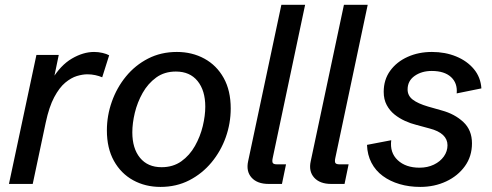

<svg xmlns="http://www.w3.org/2000/svg" viewBox="-20 -752 2011 785"><path d="M16.6 0 128.9 -527.3H220.2L195.8 -409.7L191.4 -425.3Q227.5 -485.4 273.9 -512.5Q320.3 -539.6 364.7 -539.6Q382.8 -539.6 399.4 -535.6Q416 -531.7 426.3 -525.9L397.9 -436Q385.3 -441.4 369.6 -444.8Q354 -448.2 336.9 -448.2Q317.9 -448.2 294.4 -441.2Q271 -434.1 246.8 -414.1Q222.7 -394 201.7 -354.7Q180.7 -315.4 167 -251L113.8 0Z M636.2 12.2Q574.2 12.2 524.4 -15.1Q474.6 -42.5 445.8 -94.2Q417 -146 417 -218.8Q417 -279.3 437.3 -336.4Q457.5 -393.6 495.1 -439.5Q532.7 -485.4 585.4 -512.5Q638.2 -539.6 703.1 -539.6Q765.6 -539.6 815.7 -512.2Q865.7 -484.9 894.5 -433.3Q923.3 -381.8 923.3 -308.6Q923.3 -248 903.1 -190.9Q882.8 -133.8 844.7 -87.9Q806.6 -42 753.9 -14.9Q701.2 12.2 636.2 12.2ZM640.6 -68.4Q687.5 -68.4 721.4 -92.5Q755.4 -116.7 777.1 -155.3Q798.8 -193.8 809.1 -236.6Q819.3 -279.3 819.3 -315.9Q819.3 -381.8 787.8 -420.7Q756.3 -459.5 699.2 -459.5Q652.3 -459.5 618.7 -435.1Q585 -410.6 563.2 -372.1Q541.5 -333.5 531.2 -290.8Q521 -248 521 -210.9Q521 -145 552.5 -106.7Q584 -68.4 640.6 -68.4Z M1078.1 0Q1031.7 0 1008.5 -25.9Q985.4 -51.8 994.6 -93.3L1130.4 -732.4H1227.5L1095.2 -106.9Q1091.8 -91.8 1095.2 -85.9Q1098.6 -80.1 1112.3 -80.1H1149.4L1132.8 0Z M1334 0Q1287.6 0 1264.4 -25.9Q1241.2 -51.8 1250.5 -93.3L1386.2 -732.4H1483.4L1351.1 -106.9Q1347.7 -91.8 1351.1 -85.9Q1354.5 -80.1 1368.2 -80.1H1405.3L1388.7 0Z M1698.2 12.2Q1652.8 12.2 1613.8 0.7Q1574.7 -10.7 1545.2 -32.5Q1515.6 -54.2 1498.8 -86.4Q1481.9 -118.7 1480.5 -159.7L1579.6 -178.7Q1573.2 -127.9 1606 -97.2Q1638.7 -66.4 1695.3 -66.4Q1728 -66.4 1753.9 -78.9Q1779.8 -91.3 1794.7 -112.3Q1809.6 -133.3 1809.6 -158.2Q1809.6 -182.6 1791.3 -200Q1772.9 -217.3 1736.8 -226.6L1681.2 -241.7Q1659.2 -247.1 1636 -257.6Q1612.8 -268.1 1593 -283.9Q1573.2 -299.8 1561 -322.8Q1548.8 -345.7 1548.8 -376.5Q1548.8 -426.3 1575.4 -462.9Q1602.1 -499.5 1646.7 -519.5Q1691.4 -539.6 1746.1 -539.6Q1800.3 -539.6 1845 -521.2Q1889.6 -502.9 1917.5 -469.5Q1945.3 -436 1948.2 -390.6L1847.2 -370.1Q1851.1 -412.1 1824 -437Q1796.9 -461.9 1745.1 -461.9Q1704.1 -461.9 1675.3 -441.7Q1646.5 -421.4 1646.5 -386.2Q1646.5 -360.8 1667.5 -344.7Q1688.5 -328.6 1730 -316.4L1786.6 -300.3Q1838.9 -286.1 1874.3 -253.2Q1909.7 -220.2 1909.7 -166Q1909.7 -112.8 1880.9 -72.8Q1852.1 -32.7 1804.2 -10.3Q1756.3 12.2 1698.2 12.2Z"/></svg>

Font: Schibsted Grotesk Medium
Style: Italic
Weight: 500
Italic angle: -12°
Designer: Bakken & Baeck AS, Henrik Kongsvoll
Foundry: Schibsted ASA
Version: Version 1.100;gftools[0.9.25]